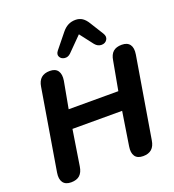

<svg xmlns="http://www.w3.org/2000/svg" viewBox="-162 -1044 1068 1177"><g transform="rotate(-20 372.5 -455.5)"><path d="M38.4 -77.8 126.3 -605.6Q131.9 -642.1 152.5 -660.3Q173 -678.4 209.3 -678.4Q245.8 -678.4 261.3 -655.6Q276.7 -632.9 270.1 -592.2L238 -418H562L596.3 -605.6Q601.9 -642.9 621.9 -660.7Q642 -678.4 678.3 -678.4Q714.8 -678.4 730.7 -656.2Q746.5 -634.1 739.7 -592.2L651.8 -65.2Q646.2 -27.9 625.7 -9.7Q605.2 8.4 569.7 8.4Q532.4 8.4 517.1 -14.3Q501.7 -36.9 508.4 -77.8L542.7 -296.8H218.7L182.2 -65.2Q176.6 -27.9 156.4 -9.7Q136.3 8.4 100 8.4Q63.3 8.4 47.4 -14.2Q31.6 -36.7 38.4 -77.8ZM298.3 -778.3 375.2 -873.5Q394 -896.8 415.6 -907.8Q437.1 -918.8 463.8 -918.8Q489.4 -918.8 508.5 -906Q527.5 -893.2 543.2 -866.9L596.7 -780.9Q611.3 -757.5 599.5 -738.7Q587.6 -720 563.1 -719.9Q538.5 -719.8 520.5 -741.8L454 -828.3L362.3 -735.8Q344.4 -718.4 322.6 -721.3Q300.7 -724.2 291.8 -741.4Q282.9 -758.7 298.3 -778.3Z"/></g></svg>

Font: SN Pro Thin
Style: Italic
Weight: 200
Italic angle: -9°
Designer: Tobias Whetton
Foundry: Supernotes
Version: Version 1.003;Glyphs 3.3 (3324)